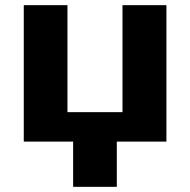

<svg xmlns="http://www.w3.org/2000/svg" viewBox="-20 -548 737 743"><path d="M241 -528H72V0H263V175H432V0H624V-528H454V-114H241Z"/></svg>

Font: Asimov
Style: XWid
Weight: 500
Designer: Google
Version: Version 2.000980; 2014